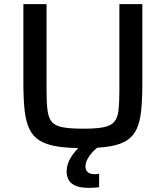

<svg xmlns="http://www.w3.org/2000/svg" viewBox="-20 -708 803 928"><path d="M382 8Q306 8 254.5 -0.5Q203 -9 171 -29Q139 -49 122 -84.5Q105 -120 99 -174.5Q93 -229 93 -306V-688H205V-272Q205 -213 209.5 -176Q214 -139 230 -119.5Q246 -100 282.5 -93Q319 -86 382 -86Q445 -86 480.5 -93Q516 -100 532.5 -119.5Q549 -139 553 -176Q557 -213 557 -272V-688H668V-306Q668 -229 662.5 -174.5Q657 -120 640.5 -84.5Q624 -49 592.5 -29Q561 -9 509.5 -0.5Q458 8 382 8ZM411 200Q367 200 343.5 189Q320 178 311 160Q302 142 302 121Q302 86 323 52Q344 18 378 -10L458 0Q443 10 428 26Q413 42 403 60.5Q393 79 393 97Q393 112 403 123Q413 134 441 134Q444 134 448.5 133.5Q453 133 459 132V197Q448 198 435.5 199Q423 200 411 200Z"/></svg>

Font: Saira SemiExpanded Medium
Style: Regular
Weight: 500
Width: 6
Designer: Hector Gatti with collaboration of the Omnibus-Type team
Foundry: Omnibus-Type
Version: Version 1.101